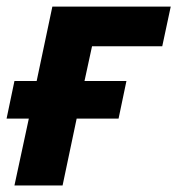

<svg xmlns="http://www.w3.org/2000/svg" viewBox="-26 -566 541 586"><path d="M18.1 0 62 -204.1H-5.9L18.1 -318.8H85.9L133.8 -545.9H495.1L469.2 -424.8H254.9L231.9 -318.8H359.9L335.9 -204.1H208L165 0Z"/></svg>

Font: Open Sans
Style: Bold Italic
Weight: 700
Italic angle: -12°
Designer: Monotype Design Team
Foundry: Monotype Imaging Inc.
Version: Version 3.003; ttfautohint (v1.8.4)